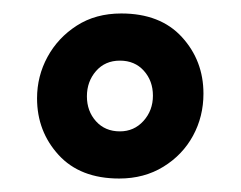

<svg xmlns="http://www.w3.org/2000/svg" viewBox="-20 -638 357 285"><path d="M157 -373Q99 -373 67 -408Q35 -443 35 -492Q35 -525 50.5 -553.5Q66 -582 94 -600Q122 -618 160 -618Q218 -618 250 -583Q282 -548 282 -499Q282 -465 266.5 -436.5Q251 -408 222.5 -390.5Q194 -373 157 -373ZM158 -443Q179 -443 193 -458.5Q207 -474 207 -496Q207 -518 193.5 -533Q180 -548 158 -548Q136 -548 122.5 -532.5Q109 -517 109 -495Q109 -473 122.5 -458Q136 -443 158 -443Z"/></svg>

Font: Grenze Gotisch
Style: Bold
Weight: 700
Designer: Renata Polastri
Foundry: Omnibus-Type
Version: Version 1.001